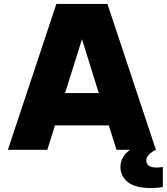

<svg xmlns="http://www.w3.org/2000/svg" viewBox="-20 -760 846 974"><path d="M806 87V189Q778 194 745 194Q667 194 629 164Q591 134 591 87Q591 34 640 0H571L532 -124H259L220 0H20L266 -740H525L771 0Q751 9 736.5 23Q722 37 722 55Q722 70 734.5 80Q747 90 774 90Q789 90 806 87ZM396 -561 310 -288H481Z"/></svg>

Font: Be Vietnam Black
Style: Regular
Weight: 900
Designer: Lam Bao; Tony Le; Vietanh Nguyen
Foundry: Yellow Type Foundry
Version: Version 5.000